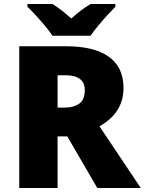

<svg xmlns="http://www.w3.org/2000/svg" viewBox="-20 -947 729 967"><path d="M311 -714Q408 -714 472.5 -690Q537 -666 569.5 -619.5Q602 -573 602 -503Q602 -460 587.5 -424Q573 -388 546 -360Q519 -332 481 -311L689 0H470L319 -260H270V0H77V-714ZM308 -568H270V-405H306Q350 -405 378.5 -424.5Q407 -444 407 -494Q407 -517 397 -533.5Q387 -550 365 -559Q343 -568 308 -568ZM244 -767Q229 -790 206.5 -817Q184 -844 160.5 -869.5Q137 -895 118 -913V-927H244Q270 -911 291.5 -894Q313 -877 339 -854Q365 -877 388 -894.5Q411 -912 437 -927H561V-913Q544 -896 520.5 -870.5Q497 -845 474.5 -817.5Q452 -790 436 -767Z"/></svg>

Font: Noto Sans Khmer Black
Style: Regular
Weight: 900
Version: Version 2.003